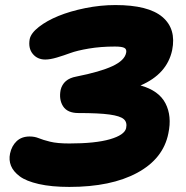

<svg xmlns="http://www.w3.org/2000/svg" viewBox="-20 -755 740 764"><path d="M255.9 -11.2Q185.1 -11.2 134.5 -22.7Q84 -34.2 58.3 -53.5Q32.7 -72.8 23.7 -95.5Q14.6 -118.2 20 -144Q26.4 -174.3 46.1 -193.1Q65.9 -211.9 98.1 -211.9Q117.7 -211.9 134.3 -205.1Q150.9 -198.2 179.2 -191.2Q207.5 -184.1 255.9 -184.1Q359.4 -184.1 417.5 -200.9Q475.6 -217.8 481.9 -245.1Q486.8 -268.6 472.4 -281Q458 -293.5 415.8 -299.3Q373.5 -305.2 292 -305.2Q248.5 -305.2 231.2 -331.8Q213.9 -358.4 221.2 -397Q231.9 -440.9 283.2 -450.2Q378.9 -469.2 427.5 -491.9Q476.1 -514.6 481.9 -544.9Q484.9 -558.6 475.3 -564.2Q465.8 -569.8 437 -569.8Q381.3 -569.8 333.7 -561.8Q286.1 -553.7 259.8 -543.9Q233.4 -534.2 206.3 -526.1Q179.2 -518.1 160.2 -518.1Q128.9 -518.1 110.4 -540.5Q91.8 -563 98.1 -599.1Q103 -623 134.5 -647.7Q166 -672.4 212.4 -691.4Q258.8 -710.4 319.3 -722.7Q379.9 -734.9 439 -734.9Q570.3 -734.9 626.2 -687.5Q682.1 -640.1 665 -555.2Q644.5 -460 539.1 -415Q612.3 -394.5 638.4 -343.8Q664.6 -293 649.9 -224.1Q629.9 -123.5 526.1 -67.4Q422.4 -11.2 255.9 -11.2Z"/></svg>

Font: Shantell Sans Bouncy
Style: Italic
Weight: 800
Italic angle: -11.31°
Designer: Stephen Nixon, Anya Danilova, Shantell Martin
Foundry: Arrow Type
Version: Version 1.006;[9816181b4]